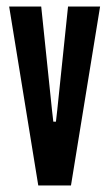

<svg xmlns="http://www.w3.org/2000/svg" viewBox="-20 -567 334 587"><path d="M97 0 8 -547H106L139 -230L143 -195H151L155 -230L188 -547H286L197 0Z"/></svg>

Font: League Gothic
Style: Regular
Weight: 400
Designer: The League of Moveable Type
Version: Version 1.560;PS 001.560;hotconv 1.0.56;makeotf.lib2.0.21325